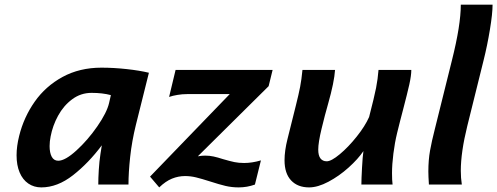

<svg xmlns="http://www.w3.org/2000/svg" viewBox="-20 -794 2139 826"><path d="M412.1 -131.3 418 -168.9Q361.3 -92.8 294.2 -40.3Q227.1 12.2 157.7 12.2Q126 12.2 101.8 -4.4Q77.6 -21 64.5 -52Q51.3 -83 51.3 -126Q51.3 -165 62.5 -209.5Q82.5 -290 129.2 -356.4Q175.8 -422.9 249 -462.9Q322.3 -502.9 416.5 -502.9Q468.8 -502.9 524.7 -496.8Q580.6 -490.7 620.6 -481L564.5 -256.3Q547.4 -187 540 -118.9Q532.7 -50.8 532.7 0H402.8Q402.8 -27.3 405 -63.2Q407.2 -99.1 412.1 -131.3ZM374 -394.5Q327.6 -394.5 290.5 -366.9Q253.4 -339.4 230 -296.4Q206.5 -253.4 197.8 -207Q193.4 -185.1 193.4 -165.5Q193.4 -136.7 202.6 -119.6Q211.9 -102.5 230.5 -102.5Q260.3 -102.5 308.8 -146.7Q357.4 -190.9 398.7 -250.5Q439.9 -310.1 449.2 -350.6L457 -384.8Q420.9 -394.5 374 -394.5Z M1152.8 -493.2 1135.7 -423.3 831.1 -121.6Q848.1 -124.5 862.3 -124.5Q881.3 -124.5 898.4 -120.8Q915.5 -117.2 939.5 -109.4Q969.7 -100.6 988.3 -96.7Q1006.8 -92.8 1030.3 -92.8Q1064.5 -92.8 1102.5 -104L1076.7 0Q1043 12.2 1006.8 12.2Q977.5 12.2 950.4 5.9Q923.3 -0.5 882.8 -13.7Q847.7 -24.9 823.7 -30.8Q799.8 -36.6 776.4 -36.6Q747.1 -36.6 719.7 -25.4Q692.4 -14.2 665 12.2L625.5 -34.2L968.3 -389.2H785.2Q764.2 -389.2 743.4 -385.7Q722.7 -382.3 707.5 -377L735.4 -493.2Z M1543.5 -144Q1520.5 -109.9 1479.7 -73.2Q1439 -36.6 1393.1 -12.2Q1347.2 12.2 1309.6 12.2Q1260.7 12.2 1232.4 -17.8Q1204.1 -47.9 1204.1 -104.5Q1204.1 -145.5 1216.8 -195.8L1252.4 -338.4Q1265.1 -388.7 1271.2 -420.4Q1277.3 -452.1 1281.2 -493.2H1421.4Q1418 -440.4 1391.6 -347.7Q1377.9 -300.3 1363.5 -240.5Q1349.1 -180.7 1349.1 -150.4Q1349.1 -125 1358.6 -112.5Q1368.2 -100.1 1385.7 -100.1Q1405.3 -100.1 1441.9 -130.6Q1478.5 -161.1 1514.4 -206.1Q1550.3 -251 1567.9 -290.5Q1590.3 -377 1597.9 -415.8Q1605.5 -454.6 1608.4 -493.2H1749.5Q1749.5 -469.2 1741 -430.9Q1732.4 -392.6 1714.4 -323.7Q1708 -299.3 1701.4 -273.9Q1694.8 -248.5 1688.5 -222.2Q1678.2 -179.7 1672.4 -133.3Q1666.5 -86.9 1666.5 -48.8Q1666.5 -17.6 1668.9 0H1534.7Q1534.7 -22.9 1537.4 -72Q1540 -121.1 1543.5 -144Z M2060.5 -534.7 1990.2 -251.5Q1962.4 -138.7 1962.4 -59.1Q1962.4 -28.8 1966.8 0H1825.2Q1822.8 -36.6 1822.8 -56.6Q1822.8 -105.5 1830.1 -146.2Q1837.4 -187 1850.6 -238.3L1924.3 -534.7Q1962.4 -686 1962.4 -773.9H2099.1Q2099.1 -735.4 2087.6 -666.3Q2076.2 -597.2 2060.5 -534.7Z"/></svg>

Font: Lesson One
Style: Bold Italic
Weight: 700
Italic angle: -14°
Designer: But Ko, Victor Gaultney, Annie Olsen, Julie Remington, Don Collingsworth, Eric Hays, Becca Hirsbrunner
Version: Version 1.100